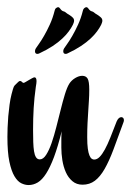

<svg xmlns="http://www.w3.org/2000/svg" viewBox="-20 -517 371 544"><path d="M329.6 -169.9Q314 -126.5 301.5 -93.5Q289.1 -60.5 276.4 -38.3Q263.7 -16.1 248.8 -4.9Q233.9 6.3 213.9 6.3Q196.8 6.3 185.1 -3.7Q173.3 -13.7 166.5 -29.1Q159.7 -44.4 156.7 -63Q153.8 -81.5 153.8 -98.6Q153.8 -111.3 153.8 -123Q153.8 -134.8 154.8 -145Q144 -101.6 133.1 -72.3Q122.1 -43 110.8 -25.4Q99.6 -7.8 87.2 -0.2Q74.7 7.3 61 7.3Q50.8 7.3 40.3 2.2Q29.8 -2.9 21 -17.6Q12.2 -32.2 6.6 -58.8Q1 -85.4 1 -128.9Q1 -139.6 1.5 -155Q2 -170.4 3.4 -187.3Q4.9 -204.1 7.1 -220.5Q9.3 -236.8 12.7 -250Q14.2 -255.9 16.6 -264.2Q19 -272.5 21.5 -274.9Q26.9 -279.8 30.5 -283.7Q34.2 -287.6 36.6 -287.6Q40 -287.6 42.2 -284.9Q44.4 -282.2 46.9 -282.2Q48.3 -282.2 52.5 -284.7Q56.6 -287.1 61.5 -290Q66.4 -293 71 -295.4Q75.7 -297.9 77.6 -297.9Q83.5 -297.9 83.5 -287.1Q83.5 -284.2 83 -280.3Q82.5 -276.4 81.5 -271Q77.1 -239.7 75.4 -210.7Q73.7 -181.6 73.7 -148.4Q73.7 -129.9 74.2 -114.7Q74.7 -99.6 76.4 -88.6Q78.1 -77.6 82 -71.5Q85.9 -65.4 92.8 -65.4Q102.5 -65.4 110.8 -78.4Q119.1 -91.3 126.2 -111.8Q133.3 -132.3 139.6 -157.2Q146 -182.1 151.9 -205.8Q157.7 -229.5 163.8 -249.5Q169.9 -269.5 176.3 -279.8Q182.6 -289.6 193.1 -295.9Q203.6 -302.2 212.9 -302.2Q223.6 -302.2 228.3 -294.2Q232.9 -286.1 232.9 -263.2Q232.9 -246.6 231.9 -231.9Q231 -217.3 230 -201.7Q229 -186 228 -168.2Q227.1 -150.4 227.1 -128.4Q227.1 -108.4 228.8 -95.9Q230.5 -83.5 233.4 -76.7Q236.3 -69.8 239.7 -67.4Q243.2 -64.9 246.6 -64.9Q254.9 -64.9 262.2 -72.3Q269.5 -79.6 277.1 -93.5Q284.7 -107.4 292.7 -127.4Q300.8 -147.5 310.5 -172.9Q313 -178.7 316.4 -181.9Q319.8 -185.1 323.7 -185.1Q326.7 -185.1 328.9 -182.9Q331.1 -180.7 331.1 -176.8Q331.1 -173.3 329.6 -169.9ZM185.5 -467.8Q189.9 -463.9 189.9 -458.5Q189.9 -455.6 188.7 -452.4Q187.5 -449.2 186.5 -446.8Q182.1 -438 174.8 -428Q167.5 -418 156.2 -407.5Q145 -397 129.2 -386.5Q113.3 -376 91.3 -365.7Q88.4 -364.3 85.9 -364.3Q79.1 -364.3 79.1 -372.1Q79.1 -376 81.5 -379.9Q83.5 -383.3 90.1 -392.3Q96.7 -401.4 104.7 -415.3Q112.8 -429.2 121.1 -447.3Q129.4 -465.3 134.8 -486.8Q135.7 -491.7 138.9 -494.1Q142.1 -496.6 144.5 -496.6Q147.9 -496.6 150.4 -492.7Q154.8 -486.3 159.4 -485.1Q164.1 -483.9 166 -481.9Q170.4 -478 174.3 -476.1Q178.2 -474.1 185.5 -467.8ZM265.6 -467.8Q270 -463.9 270 -458.5Q270 -455.6 268.8 -452.4Q267.6 -449.2 266.6 -446.8Q262.2 -438 254.9 -428Q247.6 -418 236.3 -407.5Q225.1 -397 209.2 -386.5Q193.4 -376 171.4 -365.7Q168.5 -364.3 166 -364.3Q159.2 -364.3 159.2 -372.1Q159.2 -376 161.6 -379.9Q163.6 -383.3 170.2 -392.3Q176.8 -401.4 184.8 -415.3Q192.9 -429.2 201.2 -447.3Q209.5 -465.3 214.8 -486.8Q215.8 -491.7 219 -494.1Q222.2 -496.6 224.6 -496.6Q228 -496.6 230.5 -492.7Q234.9 -486.3 239.5 -485.1Q244.1 -483.9 246.1 -481.9Q250.5 -478 254.4 -476.1Q258.3 -474.1 265.6 -467.8Z"/></svg>

Font: Engagement
Style: Regular
Weight: 400
Designer: Astigmatic (AOETI)
Foundry: Astigmatic (AOETI)
Version: Version 1.000